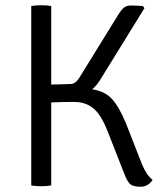

<svg xmlns="http://www.w3.org/2000/svg" viewBox="-20 -706 623 731"><path d="M561 -21Q544 5 514.5 5Q485 5 474 -6.5Q463 -18 453 -45L389 -208Q365 -269 335.5 -293.5Q306 -318 261.5 -318Q217 -318 175 -316V0Q160 3 137 3Q114 3 99 0V-683Q114 -686 137 -686Q160 -686 175 -683V-384L248 -386Q267 -386 282 -410L429 -648Q442 -669 452 -677Q462 -685 478 -685Q494 -685 524 -683L530 -675L362 -403Q347 -379 331 -366Q379 -359 406 -329.5Q433 -300 459 -238L520 -82Q537 -40 561 -21Z"/></svg>

Font: Signika
Style: Light
Weight: 300
Designer: Anna Giedrys
Foundry: Anna Giedrys
Version: Version 1.001